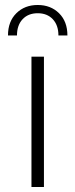

<svg xmlns="http://www.w3.org/2000/svg" viewBox="-20 -749 301 769"><path d="M106 -522V0H156V-522ZM45.5 -696C23.2 -674 12 -644.3 12 -607H48C48 -634.3 55.5 -656 70.5 -672C85.5 -688 105.7 -696 131 -696C156.3 -696 176.5 -688 191.5 -672C206.5 -656 214 -634.3 214 -607H250C250 -644.3 238.8 -674 216.5 -696C194.2 -718 165.7 -729 131 -729C96.3 -729 67.8 -718 45.5 -696Z"/></svg>

Font: Montserrat Custom ExtraLight
Style: Regular
Weight: 300
Designer: Julieta Ulanovsky
Foundry: Julieta Ulanovsky
Version: Version 7.200